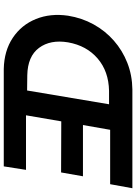

<svg xmlns="http://www.w3.org/2000/svg" viewBox="132 -872 740 1045"><g transform="rotate(90 502.5 -350.0)"><path d="M905 -121 886 0H356Q257 -2 186.5 -49Q116 -96 84 -175Q52 -254 66 -350Q78 -425 113 -488.5Q148 -552 201.5 -599Q255 -646 322.5 -672.5Q390 -699 467 -700H1005L983 -579H687L661 -431H940L919 -312L641 -313L608 -121ZM390 -128 473 -127 548 -573H475Q369 -571 299 -511Q229 -451 211 -350Q195 -254 241 -192Q287 -130 390 -128Z"/></g></svg>

Font: Von Semi
Style: Italic
Weight: 600
Version: Version 4.000; ttfautohint (v1.8.4.7-5d5b)